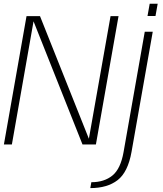

<svg xmlns="http://www.w3.org/2000/svg" viewBox="-30 -760 856 1010"><path d="M-9.5 0H32.5L147.5 -654H144L404 0H474.5L593.5 -675H551.5L436 -21.5H441L180.5 -675H109.5ZM445 229.5Q534.5 229.5 588.8 187.5Q643 145.5 662 38.5L773.5 -593H731.5L620 40Q604.5 128 561.5 163.2Q518.5 198.5 450.5 198.5ZM757.5 -740.5 746 -676H788L799.5 -740.5Z"/></svg>

Font: Anybody UltraCondensed Thin ExtraLight
Style: Italic
Weight: 250
Italic angle: -10°
Version: Version 1.111